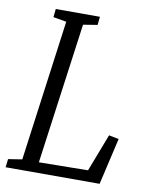

<svg xmlns="http://www.w3.org/2000/svg" viewBox="-84 -805 681 867"><g transform="rotate(10 256.5 -371.5)"><path d="M2 0 6.5 -38 70 -48 157.5 -694.5 97 -705 101 -743H303.5L299.5 -705L234.5 -694.5L146 -48L371 -51L437 -223L482.5 -214L433 0Z"/></g></svg>

Font: Merriweather 24pt SemiCondensed Light
Style: Italic
Weight: 300
Width: 4
Italic angle: -7.8°
Designer: Eben Sorkin
Foundry: Eben Sorkin
Version: Version 2.101